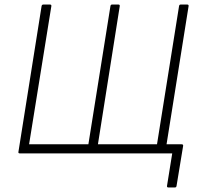

<svg xmlns="http://www.w3.org/2000/svg" viewBox="-20 -675 877 845"><path d="M721 150Q714 150 715 143L738 0H67Q60 0 61 -6L163 -648Q164 -655 171 -655H200Q207 -655 206 -648L108 -40H369L466 -648Q467 -655 473 -655H501Q508 -655 507 -648L411 -40H671L768 -648Q769 -655 775 -655H804Q811 -655 810 -648L713 -40H779Q787 -40 786 -33L757 143Q756 150 750 150Z"/></svg>

Font: Sofia Sans Semi Condensed ExtraLight
Style: Italic
Weight: 250
Italic angle: -9°
Version: Version 4.100